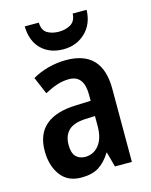

<svg xmlns="http://www.w3.org/2000/svg" viewBox="-116 -835 723 920"><g transform="rotate(-15 245.5 -375.0)"><path d="M246 -553Q425 -553 425 -363V0H341L321 -74H319Q292 -31 259 -10.5Q226 10 173 10Q105 10 70 -38Q35 -86 35 -158Q35 -242 86 -285Q137 -328 235 -331L310 -334V-364Q310 -461 236 -461Q206 -461 177 -451.5Q148 -442 114 -424L78 -509Q114 -530 157.5 -541.5Q201 -553 246 -553ZM262 -256Q204 -253 178.5 -227.5Q153 -202 153 -157Q153 -117 170 -99Q187 -81 216 -81Q258 -81 284.5 -114.5Q311 -148 311 -208V-258ZM404 -760Q402 -690 358 -648Q314 -606 249 -606Q182 -606 140.5 -646Q99 -686 97 -760H167Q168 -722 191.5 -707.5Q215 -693 250 -693Q282 -693 307.5 -707.5Q333 -722 335 -760Z"/></g></svg>

Font: Noto Sans Malayalam Condensed SemiBold
Style: Regular
Weight: 600
Width: 3
Designer: Jelle Bosma - Monotype Design Team
Foundry: Monotype Imaging Inc.
Version: Version 2.104; ttfautohint (v1.8.4.7-5d5b)